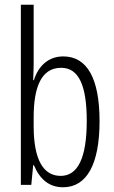

<svg xmlns="http://www.w3.org/2000/svg" viewBox="-20 -780 483 810"><path d="M122 -512V-760H68V0H112L120 -83H123C148 -24 187 10 246 10C346 10 400 -87 400 -269C400 -448 348 -542 247 -542C187 -542 143 -505 123 -442H120C121 -466 122 -491 122 -512ZM238 -494C313 -494 346 -418 346 -270C346 -111 307 -38 236 -38C164 -38 122 -104 122 -248V-285C122 -408 152 -494 238 -494Z"/></svg>

Font: Noto Sans Arabic UI XCn Lt
Style: Regular
Weight: 300
Width: 2
Designer: Monotype Design Team, Nadine Chahine and Nizar Qandah
Foundry: Monotype Imaging Inc.
Version: Version 2.010